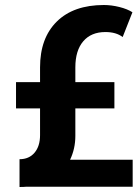

<svg xmlns="http://www.w3.org/2000/svg" viewBox="-20 -746 560 767"><path d="M510 -108V0H84Q76 1 58 1V-110Q96 -110 118 -136Q140 -162 140 -206V-313H44V-418H140V-477Q140 -594 207 -660Q274 -726 395 -726Q425 -726 457 -718Q489 -710 509 -697L470 -598Q444 -618 401 -618Q344 -618 312.5 -581Q281 -544 281 -477V-418H437V-313H281V-203Q281 -152 260 -108Z"/></svg>

Font: Akshar SemiBold
Style: Regular
Weight: 600
Designer: Tall Chai
Foundry: Tall Chai
Version: Version 1.000